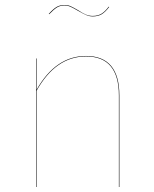

<svg xmlns="http://www.w3.org/2000/svg" viewBox="-20 -752 620 772"><path d="M460 -368V0H458V-368Q458 -525 326 -525Q204 -525 127 -387V0H125V-517H127V-391Q204 -527 326 -527Q460 -527 460 -368ZM293 -709Q276 -719 264 -724.5Q252 -730 240 -730Q222 -730 209 -722Q196 -714 178 -695L176 -696Q194 -716 207.5 -724Q221 -732 240 -732Q253 -732 264 -727Q275 -722 294 -711Q312 -699 325 -693.5Q338 -688 353 -688Q373 -688 387.5 -696.5Q402 -705 417 -725L419 -724Q403 -703 388.5 -694.5Q374 -686 353 -686Q339 -686 326.5 -691.5Q314 -697 293 -709Z"/></svg>

Font: FiraGO Two
Style: Regular
Weight: 100
Designer: bBox Type
Foundry: bBox Type GmbH
Version: Version 1.001